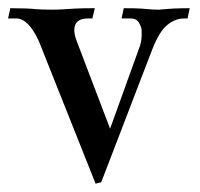

<svg xmlns="http://www.w3.org/2000/svg" viewBox="-25 -434 485 466"><path d="M207 11.7 68.8 -335.4Q43.5 -389.2 14.6 -389.2H-5.4L0 -414.1Q43 -414.1 64.5 -411.6Q78.1 -410.6 101.6 -410.6Q117.2 -410.6 127.9 -411.4Q138.7 -412.1 155.8 -413.1Q172.9 -414.1 205.1 -414.1L199.2 -389.2H188.5Q155.3 -389.2 155.3 -360.8Q155.3 -350.1 160.6 -335.9L242.2 -121.6L314.9 -323.2Q318.8 -335.9 318.8 -349.6V-359.4Q318.8 -367.7 312.5 -378.4Q306.2 -389.2 293 -389.2H270L275.4 -414.1Q303.7 -414.1 318.1 -413.1Q332.5 -412.1 340.1 -411.4Q347.7 -410.6 355.5 -410.6H362.3Q394.5 -414.1 435.5 -414.1L430.2 -389.2H421.9Q400.4 -389.2 381.1 -373.5Q361.8 -357.9 344.7 -314.5L220.7 8.3Z"/></svg>

Font: Quaaykop
Style: Regular
Weight: 400
Designer: Tup Wanders
Foundry: Free font, DO NOT SELL
Version: Version 1.00;July 31, 2023;FontCreator 11.5.0.2430 64-bit